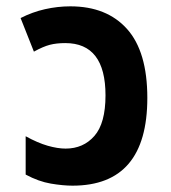

<svg xmlns="http://www.w3.org/2000/svg" viewBox="-20 -576 540 606"><path d="M209 10Q179 10 140.5 3.5Q102 -3 61 -25V-146Q99 -125 130.5 -116Q162 -107 187 -107Q243 -107 278 -147Q313 -187 313 -275Q313 -440 186 -440Q158 -440 137 -434.5Q116 -429 87 -413L45 -519Q82 -538 122 -547Q162 -556 202 -556Q317 -556 381 -484.5Q445 -413 445 -267Q445 10 209 10Z"/></svg>

Font: Noto Sans Mono ExtraCondensed
Style: Bold
Weight: 700
Width: 2
Designer: Monotype Design Team
Foundry: Monotype Imaging Inc.
Version: Version 2.014